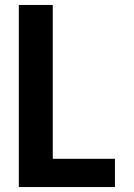

<svg xmlns="http://www.w3.org/2000/svg" viewBox="-20 -755 540 775"><path d="M56 0V-735H193V-114H444V0Z"/></svg>

Font: Iosevka Term Curly Heavy
Style: Regular
Weight: 900
Designer: Belleve Invis
Foundry: Belleve Invis
Version: Version 32.3.0